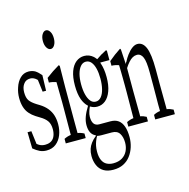

<svg xmlns="http://www.w3.org/2000/svg" viewBox="-153 -1008 1408 1427"><g transform="rotate(-15 551.0 -294.5)"><path d="M1.5 -38.6Q0.5 -95.7 -1 -163.6H28.3Q34.7 -107.9 41 -62.5Q49.8 -55.7 57.1 -51.3Q77.1 -39.6 103.5 -39.6Q103.5 -40 104.5 -40Q131.8 -40 150.4 -52Q168.9 -64 177.7 -86.7Q186.5 -109.4 186.5 -136.7Q186.5 -176.8 169.7 -200.9Q152.8 -225.1 119.1 -244.6Q103 -254.4 86.9 -264.6Q61.5 -280.8 43 -302.2Q4.4 -345.7 4.4 -424.8Q4.4 -466.3 17.6 -503.9Q30.8 -545.4 57.1 -571.3Q83.5 -597.7 121.6 -597.7Q148.4 -597.7 171.4 -585.4Q193.8 -570.8 215.3 -544.9Q213.9 -481.9 211.9 -425.8H185.5Q179.7 -467.3 173.8 -519Q173.3 -514.6 172.4 -520.5Q147.9 -544.4 121.1 -544.4Q85.9 -544.4 68.4 -517.6Q51.3 -494.1 51.3 -456.1Q51.3 -414.6 66.2 -392.8Q81.1 -371.1 117.7 -348.1Q127.4 -341.3 139.2 -335Q173.3 -314 194.6 -287.6Q215.8 -261.2 225.1 -230.7Q234.4 -200.2 234.4 -162.6Q234.4 -117.7 219.2 -79.8Q204.1 -42 174.8 -18.8Q145.5 4.4 101.6 4.4Q73.2 4.4 50 -6.6Q26.9 -17.6 1.5 -38.6Z M326.7 -716.3Q309.6 -716.3 296.9 -736.3Q284.2 -756.3 284.2 -788.1Q284.2 -819.8 296.9 -839.8Q309.6 -859.9 326.7 -859.9Q343.8 -859.9 356.2 -840.3Q368.7 -820.8 368.7 -788.6Q368.7 -756.3 356.2 -736.3Q343.8 -716.3 326.7 -716.3ZM252 -44.9Q277.8 -58.1 304.2 -61V-64.5Q304.2 -75.2 304.2 -77.1Q304.2 -122.1 304.7 -170.9Q305.2 -219.7 305.2 -256.3Q305.2 -289.6 305.2 -313Q305.2 -392.6 303.2 -467.8Q275.4 -478 247.6 -479Q247.6 -502 247.6 -515.1Q299.3 -554.7 351.1 -584.5Q354.5 -585.4 357.9 -576.2Q356.9 -500.5 356 -415Q356 -297.9 356 -170.9Q356 -118.7 356.4 -64.9V-61.5Q380.9 -58.1 405.3 -44.9Q405.3 -32.2 405.3 -9.8H252Q252 -32.2 252 -44.9Z M552.2 -558.1Q528.3 -558.1 511 -537.8Q493.7 -517.6 484.6 -483.6Q475.6 -449.7 475.6 -405Q475.6 -360.4 484.1 -325.9Q492.7 -291.5 508.8 -271.7Q524.9 -252 549.3 -252Q573.7 -252 591.1 -273.2Q608.4 -294.4 616.9 -329.6Q625.5 -364.7 625.5 -408.9Q625.5 -453.1 617.2 -486.6Q608.9 -520 592.5 -539.1Q576.2 -558.1 552.2 -558.1ZM420.4 76.2Q434.6 33.7 480 -3.9Q482.9 -2.4 485.8 -8.8Q482.4 -6.8 479 -12.2Q435.5 -33.2 435.5 -101.6Q435.5 -130.9 446.8 -162.8Q458 -194.8 484.4 -237.8Q482.9 -238.8 481.4 -240.2Q458.5 -261.7 444.3 -299.3Q428.7 -342.8 428.7 -407.2Q428.7 -471.7 444.3 -514.9Q460 -558.1 488.3 -580.6Q516.6 -602.5 551.3 -602.5Q571.8 -602.5 588.6 -595.7Q605.5 -588.9 620.1 -576.2Q629.4 -567.9 636.7 -557.1Q638.2 -560.1 639.6 -553.7Q679.7 -582.5 719.2 -601.1Q722.7 -602.5 725.6 -593.8Q725.6 -563 725.6 -523.9H654.8Q655.8 -523.4 656.7 -517.1Q672.9 -471.7 672.9 -407.7Q672.9 -345.2 656.7 -301.3Q640.6 -257.3 613 -235.1Q585.4 -212.9 550.3 -212.9Q523.4 -212.9 501 -226.1Q498.5 -227.1 496.1 -228.5Q487.3 -209.5 483.4 -196.8Q475.6 -174.3 475.6 -153.3Q475.6 -118.2 488.8 -100.3Q502 -82.5 529.8 -82.5H614.7Q652.3 -82.5 675.8 -65.2Q699.2 -47.9 710.7 -14.4Q722.2 19 722.2 67.4Q722.2 106.4 710.7 142.8Q699.2 179.2 677.2 208.5Q655.3 237.8 622.3 254.4Q589.4 271 544.4 271Q499.5 271 470.2 253.4Q440.9 235.8 426.5 203.1Q412.1 170.4 412.1 129.9Q412.1 101.1 420.4 76.2ZM490.7 -3.4Q489.7 2.9 489.3 0Q471.7 32.2 464.8 65.4Q460.4 85.9 460.4 110.8Q460.4 150.4 472.2 176Q483.9 201.7 505.9 213.1Q527.8 224.6 556.2 224.6Q596.7 224.6 624.3 207.8Q651.9 190.9 665.8 162.1Q679.7 133.3 679.7 98.1Q679.7 55.7 662.6 28.3Q645 0 604 0H522Q507.3 0 490.7 -3.4Z M940.4 -44.9Q964.8 -58.1 990.7 -61V-64.9Q990.7 -76.2 990.7 -77.1V-77.6Q990.2 -80.6 990.2 -110.4Q990.2 -137.7 990.7 -170.4Q991.2 -203.1 991.2 -257.3Q991.2 -313 991.2 -358.9Q991.2 -442.4 977.1 -474.6Q962.9 -508.8 931.6 -508.8Q915 -508.8 898.9 -500Q882.8 -491.2 866.7 -472.7Q853 -457.5 836.9 -432.6Q836.9 -349.6 836.9 -257.3Q836.9 -217.8 838.4 -78.1Q838.4 -76.2 838.4 -64.9V-61Q861.8 -57.6 884.3 -44.9Q884.3 -32.2 884.3 -9.8H733.4Q733.4 -32.2 733.4 -44.9Q759.8 -58.1 786.1 -61V-64.9Q786.6 -166 787.6 -257.3Q787.6 -291 787.6 -314.9Q787.6 -348.1 787.1 -372.8Q786.6 -397.5 786.4 -419.2Q786.1 -440.9 785.2 -468.8Q757.3 -479 729.5 -479.5Q729.5 -502 729.5 -515.1Q775.9 -554.7 822.3 -584.5Q825.7 -585.9 828.6 -577.1Q832 -525.4 835.4 -463.9Q839.4 -476.1 843.8 -479Q857.4 -505.9 873.5 -527.3Q893.6 -554.2 915 -570.1Q936.5 -585.9 956.5 -585.9Q998 -585.9 1019 -536.6Q1040.5 -485.4 1040.5 -369.1Q1040.5 -318.4 1040.5 -257.3Q1040.5 -216.3 1042 -77.1Q1042 -75.7 1042 -64.9V-61.5Q1066.4 -58.1 1091.3 -44.9Q1091.3 -32.2 1091.3 -9.8H940.4Q940.4 -32.2 940.4 -44.9Z"/></g></svg>

Font: Scarab Serif
Style: Condensed-Light
Weight: 300
Designer: John Roberts
Foundry: Scarab
Version: 1.0